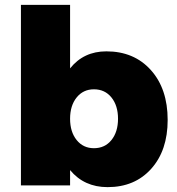

<svg xmlns="http://www.w3.org/2000/svg" viewBox="-20 -762 728 789"><path d="M66 0V-742H268V-481Q324 -551 417 -551Q531 -551 600 -474Q669 -397 669 -269Q669 -144 601.5 -68.5Q534 7 422 7Q326 7 268 -63V0ZM366 -153Q411 -153 438 -186.5Q465 -220 465 -274Q465 -328 438 -361.5Q411 -395 366 -395Q322 -395 295 -361.5Q268 -328 268 -274Q268 -220 295 -186.5Q322 -153 366 -153Z"/></svg>

Font: Trueno
Style: ExBd
Weight: 800
Designer: Julieta Ulanovsky
Foundry: Julieta Ulanovsky
Version: Version 3.001b